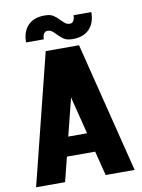

<svg xmlns="http://www.w3.org/2000/svg" viewBox="-98 -978 770 1044"><g transform="rotate(-10 287.0 -456.0)"><path d="M559 0H399L365 -135H209L175 0H15L195 -720H379ZM287 -448 235 -241H339ZM476 -886Q476 -826 443.5 -792.5Q411 -759 352 -759Q322 -759 305.5 -769Q289 -779 270 -799Q256 -814 246.5 -820.5Q237 -827 222 -827Q210 -827 203 -815.5Q196 -804 196 -785H98Q98 -845 130.5 -878.5Q163 -912 222 -912Q252 -912 268.5 -902Q285 -892 304 -872Q318 -857 327.5 -850.5Q337 -844 352 -844Q364 -844 371 -855.5Q378 -867 378 -886Z"/></g></svg>

Font: Akshar
Style: Bold
Weight: 700
Designer: Tall Chai
Foundry: Tall Chai
Version: Version 1.000